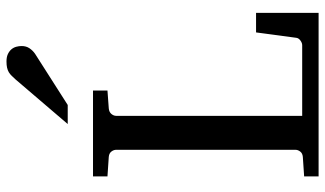

<svg xmlns="http://www.w3.org/2000/svg" viewBox="-218 -750 968 571"><g transform="rotate(-90 265.5 -464.0)"><path d="M26.9 0V-43L85 -46.9Q95.7 -47.9 100.8 -54.7Q106 -61.5 106 -68.8V-602.1Q106 -609.4 100.8 -616.2Q95.7 -623 85 -624L26.9 -627.9V-670.9H282.2V-627.9L229 -624Q218.3 -623 212.6 -616.2Q207 -609.4 207 -602.1V-48.8H417Q423.8 -48.8 430.9 -54Q438 -59.1 439 -65.9L455.1 -186H513.2V0ZM414.6 -883.3Q414.6 -869.6 408 -859.9Q401.4 -850.1 391.6 -843.3L239.3 -746.1H182.6L315.4 -901.4Q321.3 -907.7 326.2 -912.8Q331.1 -918 336.9 -921.4Q342.8 -924.8 350.3 -926.5Q357.9 -928.2 368.7 -928.2Q381.8 -928.2 390.6 -924.1Q399.4 -919.9 404.8 -913.6Q410.2 -907.2 412.4 -899.2Q414.6 -891.1 414.6 -883.3Z"/></g></svg>

Font: Charis SIL Eur
Style: Regular
Weight: 400
Foundry: SIL International
Version: Version 5.000